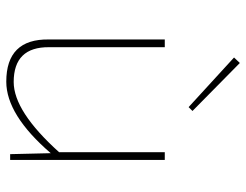

<svg xmlns="http://www.w3.org/2000/svg" viewBox="-104 -648 765 596"><g transform="rotate(90 278.0 -350.5)"><path d="M159 -695 176 -713 325 -566 313 -554ZM477 0H459L456 -126Q337 12 234 12Q101 12 103 -120V-480H127V-121Q126 -11 235 -11Q326 -11 453 -152V-480H477Z"/></g></svg>

Font: Taylor Sans Thin
Style: Regular
Weight: 100
Italic angle: -8°
Designer: Natanael Gama
Version: Version 1.001 September 8, 2015